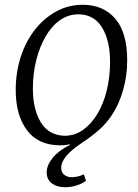

<svg xmlns="http://www.w3.org/2000/svg" viewBox="-20 -599 580 806"><path d="M252 187Q220 187 198 171Q176 155 176 124Q176 95 201 64Q226 33 274 9V0L291 4Q278 6 263 8.5Q248 11 233 11Q141 11 93.5 -52Q46 -115 46 -221Q46 -296 67.5 -361.5Q89 -427 127.5 -475.5Q166 -524 217 -551.5Q268 -579 327 -579Q413 -579 463.5 -521Q514 -463 514 -345Q514 -281 497 -221.5Q480 -162 451 -118Q426 -80 395 -53Q364 -26 325 0Q281 29 259 55Q237 81 237 105Q237 126 250.5 135.5Q264 145 281 145Q292 145 305.5 142Q319 139 332 133L341 160Q325 172 301.5 179.5Q278 187 252 187ZM251 -29Q293 -29 327.5 -53Q362 -77 388 -119.5Q414 -162 428 -218.5Q442 -275 442 -339Q442 -429 408.5 -483.5Q375 -538 310 -539Q267 -539 232 -514.5Q197 -490 171.5 -446Q146 -402 132 -346Q118 -290 118 -227Q118 -141 151 -86Q184 -31 251 -29Z"/></svg>

Font: Yrsa Light
Style: Italic
Weight: 300
Italic angle: -7.10001°
Designer: Anna Giedrys (Yrsa+Rasa design), David Brezina (Yrsa art-direction, Rasa art-direction, design)
Foundry: Rosetta Type Foundry
Version: Version 2.004